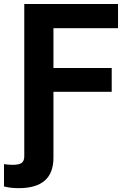

<svg xmlns="http://www.w3.org/2000/svg" viewBox="-58 -748 665 980"><path d="M-37.6 203.6V89.8Q-13.2 93.3 5.9 93.3Q40 93.3 53 83.3Q65.9 73.2 65.9 49.3V-727.5H544.4V-604H214.8V-400.9H512.2V-279.3H214.8V57.6Q214.8 212.4 37.6 212.4Q-6.3 212.4 -37.6 203.6Z"/></svg>

Font: Inter-Bold
Style: Bold
Weight: 700
Designer: Rasmus Andersson
Foundry: rsms
Version: Version 4.000;git-a52131595